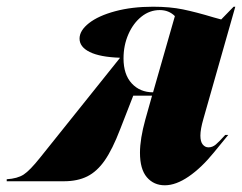

<svg xmlns="http://www.w3.org/2000/svg" viewBox="-121 -540 721 572"><path d="M-1 -71 236 -367V-368Q177 -370 146.5 -385Q116 -400 116 -425Q116 -449 144 -471Q172 -493 222 -506.5Q272 -520 335 -520Q385 -520 424 -512Q463 -504 516 -488L538 -482L575 -520H580L485 -186Q476 -155 476 -136Q476 -118 483 -109.5Q490 -101 500 -101Q512 -101 522 -109.5Q532 -118 550 -138H559Q553 -131 516 -85.5Q479 -40 441 -14Q403 12 370 12Q337 12 316.5 -12Q296 -36 296 -85Q296 -126 312 -184L332 -255H276L237 -155Q214 -95 191 -62Q168 -29 139 -14.5Q110 0 69 0H-101V-6Q-69 -8 -50.5 -20Q-32 -32 -1 -71ZM335 -265 400 -492Q382 -510 355 -510Q325 -510 300.5 -490.5Q276 -471 261.5 -438Q247 -405 247 -366Q247 -318 271.5 -291.5Q296 -265 335 -265Z"/></svg>

Font: Nyght Serif Dark Italic
Style: Regular
Weight: 800
Italic angle: -16°
Designer: Maksym Kobuzan
Version: Version 0.400